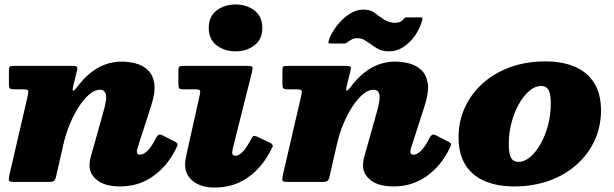

<svg xmlns="http://www.w3.org/2000/svg" viewBox="-20 -815 2752 860"><path d="M40 -520Q26.5 -520 23.2 -516Q20 -512 20 -498V-439Q20 -424 24 -419.5Q28 -415 43.5 -415H79Q102.5 -415 105.5 -410Q108.5 -405 104.5 -387L22 -31Q18 -12 20.2 -6Q22.5 0 48 0H197Q215.5 0 221.5 -4.5Q227.5 -9 231 -24L264.5 -170.5Q275.5 -218.5 294 -262.2Q312.5 -306 335 -339.8Q357.5 -373.5 381.2 -393.2Q405 -413 427 -413Q445 -413 451.2 -400.5Q457.5 -388 454.5 -365Q451.5 -342 442 -310L390 -125Q386.5 -114 383.8 -100.8Q381 -87.5 381 -73Q381 -35 415.8 -7.5Q450.5 20 518 20Q601.5 20 665.5 -25.5Q729.5 -71 767 -146.5Q775.5 -163.5 775.5 -169Q775.5 -174.5 758 -183L707.5 -209Q696 -214.5 690 -210.8Q684 -207 679 -197Q657.5 -155 639.8 -138.5Q622 -122 607 -122Q593 -122 593 -136Q593 -142 597 -155L657 -341Q677 -403.5 670.8 -442.2Q664.5 -481 641.2 -502.2Q618 -523.5 586.8 -531.2Q555.5 -539 526 -539Q468 -539 418.5 -511Q369 -483 326 -426Q311.5 -407 307.5 -409Q303.5 -411 308 -430L325.5 -501Q328.5 -512.5 324 -516.2Q319.5 -520 306 -520Z M1108 -490Q1113.5 -511 1109.8 -515.5Q1106 -520 1081.5 -520H802.5Q788.5 -520 783.8 -516.8Q779 -513.5 779 -499V-440Q779 -423.5 782.8 -419.2Q786.5 -415 802.5 -415H850.5Q873 -415 875.8 -409.8Q878.5 -404.5 874 -386L819 -140Q816.5 -128.5 812.8 -110Q809 -91.5 809 -77Q809 -32 844.8 -3.5Q880.5 25 942 25Q1023.5 25 1086 -17Q1148.5 -59 1188.5 -133.5Q1196.5 -148.5 1201 -158Q1205.5 -167.5 1188.5 -176L1136.5 -200.5Q1117.5 -209.5 1113.5 -205.2Q1109.5 -201 1100.5 -184Q1082 -149.5 1065.2 -133.2Q1048.5 -117 1034 -117Q1020 -117 1020 -131Q1020 -135 1021 -140.8Q1022 -146.5 1023 -151ZM915 -690Q915 -639 950.2 -612Q985.5 -585 1035 -585Q1084.5 -585 1119.8 -612Q1155 -639 1155 -690Q1155 -741 1119.8 -768Q1084.5 -795 1035 -795Q985.5 -795 950.2 -768Q915 -741 915 -690Z M1723 -585Q1757.5 -585 1787.5 -604.8Q1817.5 -624.5 1839.8 -656.8Q1862 -689 1871.5 -726Q1873.5 -732 1872.5 -734.5Q1871.5 -737 1864.5 -737H1800.5Q1793.5 -737 1791.2 -734Q1789 -731 1784.5 -726Q1777 -718 1767.8 -715.5Q1758.5 -713 1746 -713Q1733.5 -713 1717.2 -719.2Q1701 -725.5 1685 -737.5Q1669.5 -749.5 1653.2 -760.8Q1637 -772 1605.5 -772Q1574.5 -772 1543.2 -751Q1512 -730 1487.8 -698.5Q1463.5 -667 1453 -635Q1450.5 -627.5 1451 -623.8Q1451.5 -620 1460 -620H1521Q1529.5 -620 1538 -627Q1544 -632 1554.8 -638Q1565.5 -644 1581 -644Q1596 -644 1608 -638Q1620 -632 1637 -619.5Q1653 -608 1672.2 -596.5Q1691.5 -585 1723 -585ZM1265 -520Q1251.5 -520 1248.2 -516Q1245 -512 1245 -498V-439Q1245 -424 1249 -419.5Q1253 -415 1268.5 -415H1304Q1327.5 -415 1330.5 -410Q1333.5 -405 1329.5 -387L1247 -31Q1243 -12 1245.2 -6Q1247.5 0 1273 0H1422Q1440.5 0 1446.5 -4.5Q1452.5 -9 1456 -24L1489.5 -170.5Q1500.5 -218.5 1519 -262.2Q1537.5 -306 1560 -339.8Q1582.5 -373.5 1606.2 -393.2Q1630 -413 1652 -413Q1670 -413 1676.2 -400.5Q1682.5 -388 1679.5 -365Q1676.5 -342 1667 -310L1615 -125Q1611.5 -114 1608.8 -100.8Q1606 -87.5 1606 -73Q1606 -35 1640.8 -7.5Q1675.5 20 1743 20Q1826.5 20 1890.5 -25.5Q1954.5 -71 1992 -146.5Q2000.5 -163.5 2000.5 -169Q2000.5 -174.5 1983 -183L1932.5 -209Q1921 -214.5 1915 -210.8Q1909 -207 1904 -197Q1882.5 -155 1864.8 -138.5Q1847 -122 1832 -122Q1818 -122 1818 -136Q1818 -142 1822 -155L1882 -341Q1902 -403.5 1895.8 -442.2Q1889.5 -481 1866.2 -502.2Q1843 -523.5 1811.8 -531.2Q1780.5 -539 1751 -539Q1693 -539 1643.5 -511Q1594 -483 1551 -426Q1536.5 -407 1532.5 -409Q1528.5 -411 1533 -430L1550.5 -501Q1553.5 -512.5 1549 -516.2Q1544.5 -520 1531 -520Z M2034 -200Q2034 -125 2064.8 -76.2Q2095.5 -27.5 2151.5 -3.8Q2207.5 20 2283 20Q2369.5 20 2441 -6Q2512.5 -32 2564.2 -78.8Q2616 -125.5 2644 -187.2Q2672 -249 2672 -320Q2672 -395 2641.2 -443.8Q2610.5 -492.5 2554.5 -516.2Q2498.5 -540 2423 -540Q2336.5 -540 2265 -514Q2193.5 -488 2141.8 -441.2Q2090 -394.5 2062 -333Q2034 -271.5 2034 -200ZM2259 -170Q2259 -220.5 2271.5 -267Q2284 -313.5 2305 -350.2Q2326 -387 2351.5 -408.5Q2377 -430 2403 -430Q2417.5 -430 2427.2 -423.2Q2437 -416.5 2442 -399.2Q2447 -382 2447 -350Q2447 -300 2434.5 -253.2Q2422 -206.5 2401 -169.8Q2380 -133 2354.5 -111.5Q2329 -90 2303 -90Q2288.5 -90 2278.8 -96.8Q2269 -103.5 2264 -120.8Q2259 -138 2259 -170Z"/></svg>

Font: Besley Black
Style: Italic
Weight: 900
Italic angle: -13°
Designer: Owen Earl
Foundry: indestructible type*
Version: Version 2.001